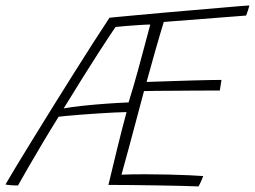

<svg xmlns="http://www.w3.org/2000/svg" viewBox="-59 -672 934 704"><path d="M669 11.5Q643.5 10.5 603.5 9.5Q563.5 8.5 516.5 7.8Q469.5 7 423 6.5Q376.5 6 338.5 6Q354.5 -61 371.2 -129.2Q388 -197.5 405 -261Q389 -261 361 -259.5Q333 -258 300.2 -256Q267.5 -254 236.8 -251.5Q206 -249 184 -247Q162 -245 156 -244Q126 -196 97 -147.2Q68 -98.5 44.5 -57.8Q21 -17 7 8Q0.5 8 -6.5 7.8Q-13.5 7.5 -20 7Q-26.5 6.5 -31.2 5.8Q-36 5 -39 4.5Q-27.5 -15.5 -1.8 -58.2Q24 -101 59 -157.8Q94 -214.5 133.2 -277.8Q172.5 -341 211.5 -403Q250.5 -465 284.5 -518Q318.5 -571 342.5 -607Q344.5 -607.5 372.8 -610Q401 -612.5 446 -616.8Q491 -621 544.5 -625.8Q598 -630.5 651.5 -635Q705 -639.5 750.2 -643.5Q795.5 -647.5 824 -649.8Q852.5 -652 855.5 -652Q853 -643 850.2 -634Q847.5 -625 843.5 -615L541.5 -591.5Q536.5 -575 527.5 -545Q518.5 -515 509 -481Q499.5 -447 491.2 -417.2Q483 -387.5 478.5 -371.5Q489.5 -372 516.2 -372.8Q543 -373.5 577.5 -374.8Q612 -376 647.2 -377Q682.5 -378 710.8 -378.5Q739 -379 753 -379L747 -340Q739.5 -340 713.2 -340Q687 -340 651 -339.8Q615 -339.5 578 -339.2Q541 -339 511.5 -338.8Q482 -338.5 469 -338Q455.5 -287 441.5 -234.8Q427.5 -182.5 413.8 -131.2Q400 -80 386.5 -31.5Q402 -32.5 429.5 -32.8Q457 -33 477 -33Q517 -33 558 -32Q599 -31 633.2 -29.5Q667.5 -28 686 -26.5Q684 -21.5 682 -16Q680 -10.5 677.5 -5.5Q675 -0.5 673 3.8Q671 8 669 11.5ZM174.5 -274.5Q201 -279.5 243 -284Q285 -288.5 330.5 -291.8Q376 -295 412.5 -296.5Q421 -323.5 429 -351Q437 -378.5 446 -410.8Q455 -443 466 -484.8Q477 -526.5 492 -582Q477.5 -582 451.5 -580.2Q425.5 -578.5 400.5 -576.5Q375.5 -574.5 364.5 -573Q357.5 -563 341 -538Q324.5 -513 299.8 -474.8Q275 -436.5 243.5 -386Q212 -335.5 174.5 -274.5Z"/></svg>

Font: Grandstander Thin
Style: Italic
Weight: 100
Italic angle: -15°
Designer: Tyler Finck
Foundry: Etcetera Type Co
Version: Version 1.200